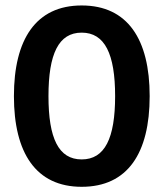

<svg xmlns="http://www.w3.org/2000/svg" viewBox="-20 -682 607 713"><path d="M283.3 11.7C454.2 11.7 535.8 -113.3 535.8 -325C535.8 -535.8 454.2 -661.7 283.3 -661.7C113.3 -661.7 31.7 -535.8 31.7 -325C31.7 -114.2 113.3 11.7 283.3 11.7ZM283.3 -90C197.5 -90 160 -168.3 160 -325C160 -481.7 197.5 -560.8 283.3 -560.8C369.2 -560.8 407.5 -481.7 407.5 -325C407.5 -168.3 369.2 -90 283.3 -90Z"/></svg>

Font: Familjen Grotesk SemiBold
Style: Regular
Weight: 600
Designer: Anders Wikstroem, Jonas Baeckman, Matilda Gysing, Kristian Moeller
Foundry: Familjen STHLM AB
Version: Version 2.000